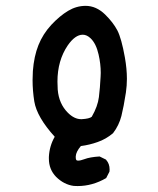

<svg xmlns="http://www.w3.org/2000/svg" viewBox="-20 -499 540 656"><path d="M147 43Q147 40 147 37.1Q148.9 -0.5 167 -31.7Q106 -99.1 97.2 -152.3Q91.3 -189.5 91.3 -225.1Q91.3 -240.7 92.3 -256.3Q96.2 -307.1 111.3 -344.7Q126.5 -382.8 155.3 -414.1Q184.1 -444.8 212.6 -461.9Q241.2 -479 272.5 -479Q308.6 -479 338.9 -449.7Q366.7 -422.4 380.9 -395.3Q395 -368.2 406.7 -302.7Q413.6 -263.7 413.6 -229.5Q413.6 -206.5 410.2 -183.1Q402.8 -134.8 394.8 -102.8Q386.7 -70.8 366.2 -43.9Q341.8 -23.4 313.5 -13.7Q286.1 -3.9 256.3 0Q239.7 19.5 238.8 35.2Q238.8 36.6 238.8 38.1Q238.8 48.3 243.2 49.3Q244.6 49.8 247.1 49.8Q254.9 49.8 268.1 44.9Q287.1 37.6 320.3 35.6L342.3 46.4L342.8 47.4Q354.5 60.5 354.5 80.1Q354.5 83 354 87.4L342.8 109.4Q295.9 136.7 245.1 136.7Q236.8 136.7 231.9 136.2Q198.7 131.8 171.9 105.5Q147 80.1 147 43ZM324.2 -250Q324.2 -280.8 316.9 -312.5Q308.6 -349.6 290 -367.7Q276.9 -380.4 262.7 -380.4Q236.8 -380.4 211.4 -343.8Q176.3 -292 176.3 -220.2Q176.3 -207 177.2 -192.9Q181.2 -144.5 211.9 -113.8Q233.9 -91.8 257.3 -91.8Q258.3 -91.8 259.3 -91.8Q285.6 -93.3 293.5 -100.1Q314 -135.7 317.9 -167.2Q321.8 -198.7 323.7 -236.8Q324.2 -243.2 324.2 -250Z"/></svg>

Font: Bakudai
Style: Medium
Weight: 500
Version: Version 1.48